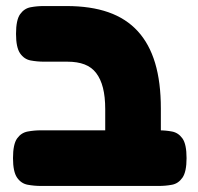

<svg xmlns="http://www.w3.org/2000/svg" viewBox="-20 -606 656 635"><path d="M420 9Q376 9 356.5 -3.5Q337 -16 332.5 -36Q328 -56 328 -77V-245Q328 -286 320.5 -315.5Q313 -345 298 -364.5Q283 -384 259.5 -393Q236 -402 203 -402H126Q103 -402 81.5 -406Q60 -410 46.5 -429.5Q33 -449 33 -494Q33 -540 46.5 -559Q60 -578 81 -582Q102 -586 125 -586H200Q280 -586 338.5 -565.5Q397 -545 435.5 -503Q474 -461 493 -397.5Q512 -334 512 -247V-84Q512 -61 508 -39.5Q504 -18 485 -4.5Q466 9 420 9ZM116 9Q93 9 71.5 5Q50 1 36.5 -18.5Q23 -38 23 -83Q23 -129 36.5 -148Q50 -167 71.5 -171Q93 -175 115 -175H505Q528 -175 549 -171Q570 -167 583.5 -148Q597 -129 597 -83Q597 -38 583.5 -18.5Q570 1 549 5Q528 9 504 9Z"/></svg>

Font: Fredoka
Style: Bold
Weight: 700
Designer: Ben Nathan
Foundry: Milena B. Brandão, Ben Nathan
Version: Version 2.001